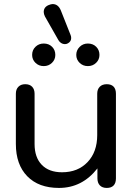

<svg xmlns="http://www.w3.org/2000/svg" viewBox="-20 -914 652 944"><path d="M58 -206V-453Q58 -475 70.5 -487.5Q83 -500 104 -500Q126 -500 138 -487.5Q150 -475 150 -453V-206Q150 -140 185.5 -103.5Q221 -67 285 -67Q363 -67 410.5 -117Q458 -167 458 -250V-453Q458 -475 470.5 -487.5Q483 -500 505 -500Q527 -500 538.5 -488Q550 -476 550 -453V-37Q550 -14 538.5 -2Q527 10 505 10Q483 10 471 -2.5Q459 -15 459 -37V-86Q384 10 270 10Q170 10 114 -47.5Q58 -105 58 -206ZM299 -697Q289 -697 280.5 -702.5Q272 -708 267 -717L201 -833Q195 -845 195 -855Q195 -879 219 -889Q231 -894 239 -894Q266 -894 279 -863L327 -742Q330 -735 330 -727Q330 -710 314 -701Q307 -697 299 -697ZM138 -644Q138 -668 154.5 -684Q171 -700 195 -700Q220 -700 236 -684Q252 -668 252 -644Q252 -621 235.5 -605Q219 -589 195 -589Q171 -589 154.5 -605Q138 -621 138 -644ZM355 -644Q355 -667 371.5 -683.5Q388 -700 412 -700Q437 -700 453 -684Q469 -668 469 -644Q469 -621 452.5 -605Q436 -589 412 -589Q388 -589 371.5 -605Q355 -621 355 -644Z"/></svg>

Font: Kodchasan Medium
Style: Regular
Weight: 500
Designer: Katatrad Aksorn Co.,Ltd.
Foundry: Cadson Demak Co.,Ltd.
Version: Version 1.000; ttfautohint (v1.6)